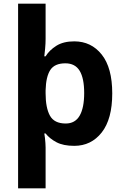

<svg xmlns="http://www.w3.org/2000/svg" viewBox="-20 -780 673 1040"><path d="M588 -274Q588 -135 531 -62.5Q474 10 382 10Q323 10 286 -9.5Q249 -29 227 -57H220Q222 -47 223.5 -33Q225 -19 226 -5.5Q227 8 227 19V240H78V-760H227V-569Q227 -545 224.5 -517.5Q222 -490 220 -475H227Q248 -509 286 -532.5Q324 -556 382 -556Q474 -556 531 -484.5Q588 -413 588 -274ZM436 -276Q436 -356 411.5 -396.5Q387 -437 334 -437Q276 -437 252.5 -401Q229 -365 227 -291V-275Q227 -196 250.5 -153.5Q274 -111 336 -111Q387 -111 411.5 -153.5Q436 -196 436 -276Z"/></svg>

Font: Noto Sans Adlam
Style: Regular
Weight: 400
Designer: Mark Jamra, Neil Patel
Foundry: JamraPatel LLC
Version: Version 3.001